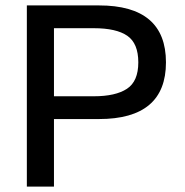

<svg xmlns="http://www.w3.org/2000/svg" viewBox="-20 -688 681 708"><path d="M79 0V-668H345Q592 -668 592 -458Q592 -249 345 -249H179V0ZM179 -333H326Q406 -333 448 -360.5Q490 -388 490 -458Q490 -528 449.5 -556Q409 -584 326 -584H179Z"/></svg>

Font: Gantari Medium
Style: Regular
Weight: 500
Designer: Anugrah Pasau
Foundry: Lafontype
Version: Version 1.000; ttfautohint (v1.8.4.7-5d5b)